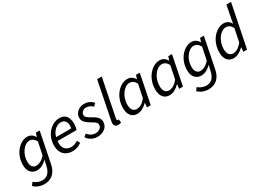

<svg xmlns="http://www.w3.org/2000/svg" viewBox="-5 -1631 3826 2770"><g transform="rotate(-30 1908.5 -246.0)"><path d="M171.2 220Q124.7 220 80.6 203.1Q36.5 186.2 1.6 152.5L37.2 104.4Q64.4 127.2 99.8 142.2Q135.2 157.2 173.9 157.2Q235.7 157.2 272.8 118.8Q309.8 80.3 324.3 16.8L349.1 -86.7Q311.1 -49.3 269 -27.1Q226.9 -4.8 180.3 -4.8Q118.6 -4.8 79 -48.5Q39.4 -92.1 39.4 -176.3Q39.4 -243.3 60.7 -301.4Q82 -359.6 118.5 -403.7Q155 -447.8 200.9 -473Q246.7 -498.1 295.6 -498.1Q334.5 -498.1 365.2 -478.1Q396 -458.1 412.8 -424.7H416L435.5 -486.1H498.5L396.2 23Q376.7 117.9 319.2 169Q261.7 220 171.2 220ZM205.1 -69.1Q239.4 -69.1 280.2 -90.8Q320.9 -112.6 355.1 -154.2L397.5 -361.7Q375.9 -400.7 351.3 -417.2Q326.6 -433.8 298.7 -433.8Q263.5 -433.8 231.2 -413.6Q198.9 -393.4 173.4 -358.3Q147.8 -323.1 133 -279Q118.2 -234.9 118.2 -187.5Q118.2 -127.9 141.7 -98.5Q165.3 -69.1 205.1 -69.1Z M763.6 12Q674.8 12 621.5 -41.1Q568.3 -94.1 568.3 -191.4Q568.3 -260 590.8 -316.5Q613.3 -373 651 -413.8Q688.6 -454.6 734.6 -476.6Q780.5 -498.6 827.7 -498.6Q883 -498.6 916.1 -475.6Q949.1 -452.5 964 -412.4Q978.9 -372.2 978.9 -322Q978.9 -302.3 976.2 -283.2Q973.5 -264.1 969.3 -248.9Q965 -233.6 961.4 -224.8H647Q638.2 -163.8 654.4 -125.3Q670.7 -86.8 703.6 -68.8Q736.4 -50.8 777.9 -50.8Q809.1 -50.8 837.1 -61.5Q865 -72.1 887.1 -88.7L915.9 -41.2Q887 -18.4 848.5 -3.2Q810 12 763.6 12ZM655.5 -283.9H906.9Q909.3 -294.7 910.8 -305.5Q912.3 -316.3 912.3 -328.6Q912.3 -356.5 903.5 -380.7Q894.6 -405 874.3 -420.4Q854 -435.8 819 -435.8Q783.8 -435.8 750.7 -417Q717.6 -398.3 692.4 -364.1Q667.3 -329.9 655.5 -283.9Z M1174.2 12Q1141.7 12 1109.8 0.9Q1077.9 -10.3 1051.5 -30.8Q1025.1 -51.4 1008.8 -78.9L1050.9 -114.5Q1074.2 -83.1 1107.7 -65.1Q1141.3 -47.1 1180.4 -47.1Q1208 -47.1 1231.4 -57.6Q1254.9 -68.1 1269 -86.4Q1283.1 -104.6 1283.1 -127.9Q1283.1 -145.9 1274.7 -159.7Q1266.3 -173.4 1245.1 -188.2Q1223.9 -202.9 1186.5 -224.2Q1140.6 -250.3 1111.8 -281.5Q1082.9 -312.7 1082.9 -355.4Q1082.9 -397.1 1104.8 -429.4Q1126.8 -461.7 1163.6 -479.9Q1200.5 -498.1 1244.5 -498.1Q1289.9 -498.1 1326.8 -480.3Q1363.8 -462.6 1391 -430.7L1350.2 -390.4Q1329.9 -412.2 1302.8 -425.2Q1275.7 -438.2 1243.2 -438.2Q1205.3 -438.2 1180.5 -416Q1155.8 -393.9 1155.8 -364.3Q1155.8 -335.7 1180.5 -316.2Q1205.3 -296.6 1242.1 -275.8Q1283.2 -253.9 1308.1 -233.5Q1333 -213.1 1344.5 -190.1Q1356 -167.1 1356 -138.3Q1356 -92.7 1332.3 -58.8Q1308.6 -24.9 1267.2 -6.5Q1225.8 12 1174.2 12Z M1525.5 12Q1490.6 12 1473.9 -4.5Q1457.1 -21.1 1457.1 -51.2Q1457.1 -59.9 1458.8 -70.2Q1460.5 -80.5 1462.6 -92.7L1586.3 -712.4H1662.9L1538.4 -89.2Q1537.4 -81.5 1536.9 -76.7Q1536.4 -71.8 1536.4 -67.7Q1536.4 -51.5 1551.9 -51.5Q1554.9 -51.5 1557.8 -52Q1560.6 -52.5 1566.6 -53.5L1572.6 2.3Q1562.3 6.4 1551 9.2Q1539.6 12 1525.5 12Z M1840.4 12Q1776.3 12 1738.3 -33.5Q1700.4 -78.9 1700.4 -164.4Q1700.4 -234.2 1722.1 -294.9Q1743.7 -355.6 1781.2 -401.2Q1818.7 -446.7 1865.6 -472.4Q1912.5 -498.1 1962.6 -498.1Q2002.2 -498.1 2032.9 -478.1Q2063.7 -458.1 2080.5 -424.7H2083.8L2103.2 -486.1H2165.5L2068 0H2005L2012.6 -72.1H2009.3Q1973.8 -35 1929.8 -11.5Q1885.9 12 1840.4 12ZM1868.1 -52.3Q1907.1 -52.3 1946.1 -75.1Q1985.2 -97.9 2020.6 -144.8L2065.2 -361.7Q2044.2 -400.7 2018.9 -417.2Q1993.6 -433.8 1965.7 -433.8Q1929.2 -433.8 1895.6 -412.6Q1862 -391.3 1835.9 -355.2Q1809.8 -319.2 1794.5 -272.8Q1779.2 -226.4 1779.2 -175.6Q1779.2 -113.2 1803.4 -82.7Q1827.5 -52.3 1868.1 -52.3Z M2377.4 12Q2313.3 12 2275.3 -33.5Q2237.4 -78.9 2237.4 -164.4Q2237.4 -234.2 2259.1 -294.9Q2280.7 -355.6 2318.2 -401.2Q2355.7 -446.7 2402.6 -472.4Q2449.5 -498.1 2499.6 -498.1Q2539.2 -498.1 2569.9 -478.1Q2600.7 -458.1 2617.5 -424.7H2620.8L2640.2 -486.1H2702.5L2605 0H2542L2549.6 -72.1H2546.3Q2510.8 -35 2466.8 -11.5Q2422.9 12 2377.4 12ZM2405.1 -52.3Q2444.1 -52.3 2483.1 -75.1Q2522.2 -97.9 2557.6 -144.8L2602.2 -361.7Q2581.2 -400.7 2555.9 -417.2Q2530.6 -433.8 2502.7 -433.8Q2466.2 -433.8 2432.6 -412.6Q2399 -391.3 2372.9 -355.2Q2346.8 -319.2 2331.5 -272.8Q2316.2 -226.4 2316.2 -175.6Q2316.2 -113.2 2340.4 -82.7Q2364.5 -52.3 2405.1 -52.3Z M2906.2 220Q2859.7 220 2815.6 203.1Q2771.5 186.2 2736.6 152.5L2772.2 104.4Q2799.4 127.2 2834.8 142.2Q2870.2 157.2 2908.9 157.2Q2970.7 157.2 3007.8 118.8Q3044.8 80.3 3059.3 16.8L3084.1 -86.7Q3046.1 -49.3 3004 -27.1Q2961.9 -4.8 2915.3 -4.8Q2853.6 -4.8 2814 -48.5Q2774.4 -92.1 2774.4 -176.3Q2774.4 -243.3 2795.7 -301.4Q2817 -359.6 2853.5 -403.7Q2890 -447.8 2935.9 -473Q2981.7 -498.1 3030.6 -498.1Q3069.5 -498.1 3100.2 -478.1Q3131 -458.1 3147.8 -424.7H3151L3170.5 -486.1H3233.5L3131.2 23Q3111.7 117.9 3054.2 169Q2996.7 220 2906.2 220ZM2940.1 -69.1Q2974.4 -69.1 3015.2 -90.8Q3055.9 -112.6 3090.1 -154.2L3132.5 -361.7Q3110.9 -400.7 3086.3 -417.2Q3061.6 -433.8 3033.7 -433.8Q2998.5 -433.8 2966.2 -413.6Q2933.9 -393.4 2908.4 -358.3Q2882.8 -323.1 2868 -279Q2853.2 -234.9 2853.2 -187.5Q2853.2 -127.9 2876.7 -98.5Q2900.3 -69.1 2940.1 -69.1Z M3445.4 12Q3381.3 12 3343.3 -33.5Q3305.4 -78.9 3305.4 -164.4Q3305.4 -234.2 3327.1 -294.9Q3348.7 -355.6 3386.2 -401.2Q3423.7 -446.7 3470.6 -472.4Q3517.5 -498.1 3567.6 -498.1Q3607.2 -498.1 3636.5 -478.7Q3665.8 -459.2 3682.5 -426.9H3685.8L3702.1 -522.2L3740.2 -712.4H3816.8L3673 0H3610L3617.6 -72.1H3614.3Q3578.8 -35 3534.8 -11.5Q3490.9 12 3445.4 12ZM3473.1 -52.3Q3512.1 -52.3 3550.8 -75.1Q3589.4 -97.9 3625.6 -144.8L3670.2 -361.7Q3649.2 -400.7 3623.9 -417.2Q3598.6 -433.8 3570.7 -433.8Q3534.2 -433.8 3500.6 -412.6Q3467 -391.3 3440.9 -355.2Q3414.8 -319.2 3399.5 -272.8Q3384.2 -226.4 3384.2 -175.6Q3384.2 -113.2 3408.4 -82.7Q3432.5 -52.3 3473.1 -52.3Z"/></g></svg>

Font: Source Sans Variable
Style: Italic
Weight: 200
Italic angle: -11°
Designer: Paul D. Hunt
Foundry: Adobe Systems Incorporated
Version: Version 3.006;hotconv 1.0.111;makeotfexe 2.5.65597